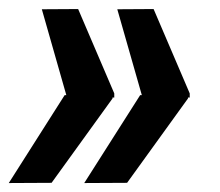

<svg xmlns="http://www.w3.org/2000/svg" viewBox="-26 -469 494 431"><path d="M-6.3 -58.1 119.1 -255.4 226.1 -256.3 226.6 -248 89.8 -58.6ZM67.9 -448.2 149.4 -448.7 230.5 -259.3V-250L124 -251.5ZM163.1 -58.1 288.6 -255.4 395.5 -256.3 396 -248 259.3 -58.6ZM237.3 -448.2 318.8 -448.7 399.9 -259.3V-250L293.5 -251.5Z"/></svg>

Font: Roboto Condensed ExtraBold
Style: Italic
Weight: 800
Italic angle: -12°
Designer: Christian Robertson
Foundry: Google
Version: Version 3.008; 2023